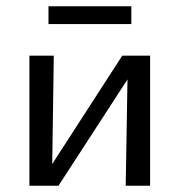

<svg xmlns="http://www.w3.org/2000/svg" viewBox="-20 -594 575 614"><path d="M382 0 389 -416H460V0ZM74 0V-416H152L146 0ZM124 0V-34L371 -416H413V-379L167 0ZM135 -517V-574H400V-517Z"/></svg>

Font: Ysabeau Office Medium
Style: Regular
Weight: 500
Designer: Christian Thalmann (Catharsis Fonts)
Version: Version 2.001;gftools[0.9.30]; featfreeze: tnum,lnum,ss02